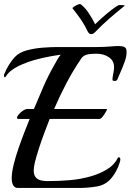

<svg xmlns="http://www.w3.org/2000/svg" viewBox="-39 -931 647 951"><path d="M50 0Q34 0 26.5 -13Q19 -26 19 -47Q19 -76 28.5 -115Q38 -154 52.5 -196Q67 -238 82 -276.5Q97 -315 108 -342H53Q45 -342 45 -348Q45 -354 54 -364.5Q63 -375 75 -383Q87 -391 95 -391H129Q154 -450 176 -501.5Q198 -553 231 -611Q239 -625 246 -637.5Q253 -650 262 -660Q208 -653 151.5 -639Q95 -625 51 -603Q7 -581 -11 -551Q-12 -548 -15 -548Q-17 -548 -18.5 -552Q-20 -556 -19 -561Q-9 -587 6 -611Q21 -635 35 -649Q57 -672 95 -682Q133 -692 173.5 -695Q214 -698 243 -698H441Q476 -698 503.5 -700.5Q531 -703 550 -703Q581 -703 586 -688Q587 -684 587.5 -680.5Q588 -677 588 -672Q588 -652 579 -626.5Q570 -601 559.5 -577.5Q549 -554 543 -539Q542 -534 537.5 -532Q533 -530 529 -530Q524 -530 520 -532Q517 -534 518.5 -545.5Q520 -557 523 -572Q526 -587 526 -598Q526 -630 500.5 -647.5Q475 -665 437 -665Q409 -665 391 -660.5Q373 -656 362 -639Q322 -580 289.5 -518Q257 -456 229 -391H490Q493 -391 486.5 -379Q480 -367 470.5 -354.5Q461 -342 454 -342H207Q196 -314 181 -274Q166 -234 153.5 -195Q141 -156 134 -128Q128 -104 128 -85Q128 -60 143.5 -47Q159 -34 198 -34Q252 -34 306 -38.5Q360 -43 412 -58Q457 -71 492.5 -93Q528 -115 544 -148Q546 -152 550 -152Q557 -152 557 -141Q557 -139 556.5 -136Q556 -133 555 -129Q547 -103 536 -83Q525 -63 513 -49Q485 -15 441 -7.5Q397 0 353 0ZM432 -772Q423 -762 413 -762Q403 -762 396 -774Q381 -806 363 -832.5Q345 -859 320 -890Q319 -892 327.5 -898Q336 -904 347 -908.5Q358 -913 362 -909Q382 -894 401.5 -864.5Q421 -835 432 -811Q445 -824 467 -843.5Q489 -863 511.5 -880.5Q534 -898 546 -904Q548 -906 552 -906Q556 -906 560 -906Q568 -906 574 -905Q580 -904 578 -902Q538 -870 502.5 -839Q467 -808 432 -772Z"/></svg>

Font: Playball
Style: Regular
Weight: 400
Designer: Robert E. Leuschke
Foundry: Robert E. Leuschke
Version: Version 1.010